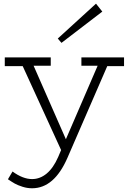

<svg xmlns="http://www.w3.org/2000/svg" viewBox="-20 -782 695 1040"><path d="M534.2 -719.2 313 -549.8 293 -573.2 500 -762.2ZM651.9 -471.2V-423.8H561L345.2 73.2Q273.4 237.8 153.8 237.8Q127.4 237.8 101.6 229.5Q75.7 221.2 60.5 212.6Q45.4 204.1 22.9 189L47.9 147Q104 188 153.8 188Q196.8 188 232.9 158Q269 127.9 294.9 68.8L311 30.8L103 -423.8H5.9V-471.2H254.9V-425.8H162.1L336.9 -27.8L508.8 -425.8H420.9V-471.2Z"/></svg>

Font: BioRhyme Light
Style: Regular
Weight: 300
Designer: Aoife Mooney
Foundry: Aoife Mooney Type
Version: Version 1.500;PS 001.500;hotconv 1.0.88;makeotf.lib2.5.64775